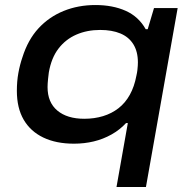

<svg xmlns="http://www.w3.org/2000/svg" viewBox="-20 -559 753 763"><path d="M443 184 488 -70H481Q456 -43 423 -24.5Q390 -6 352.5 3Q315 12 274 12Q203 12 152 -12.5Q101 -37 74 -83.5Q47 -130 47 -198Q47 -236 53 -269Q59 -302 69 -331Q91 -401 133 -446.5Q175 -492 233 -515.5Q291 -539 359 -539Q428 -539 479.5 -516Q531 -493 559 -443H567L592 -527H686L560 184ZM315 -87Q355 -87 389.5 -97.5Q424 -108 451 -129Q478 -150 496 -182.5Q514 -215 522 -258Q525 -271 526 -280.5Q527 -290 527.5 -297.5Q528 -305 528 -311Q528 -354 510 -383Q492 -412 458.5 -426Q425 -440 378 -440Q326 -440 283.5 -421.5Q241 -403 212.5 -366Q184 -329 174 -271Q172 -256 171 -245.5Q170 -235 169.5 -227.5Q169 -220 169 -213Q169 -152 208 -119.5Q247 -87 315 -87Z"/></svg>

Font: Archivo Expanded Medium
Style: Italic
Weight: 500
Width: 7
Italic angle: -10°
Designer: Hector Gatti
Foundry: Omnibus-Type
Version: Version 2.001